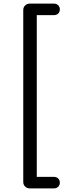

<svg xmlns="http://www.w3.org/2000/svg" viewBox="-20 -865 353 1065"><path d="M145 180H279C299 180 312 166 312 148C312 130 299 116 279 116H184V-781H279C299 -781 312 -794 312 -813C312 -831 299 -845 279 -845H145C125 -845 109 -830 109 -810V145C109 165 125 180 145 180Z"/></svg>

Font: SN Pro Book
Style: Regular
Weight: 350
Designer: Tobias Whetton
Foundry: Supernotes
Version: Version 1.003;Glyphs 3.3 (3324)